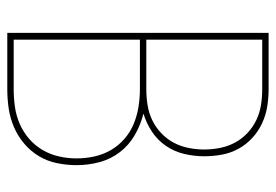

<svg xmlns="http://www.w3.org/2000/svg" viewBox="-138 -638 775 540"><g transform="rotate(90 250.0 -367.5)"><path d="M72 0V-735H230Q255 -735 279.5 -731Q304 -727 326.5 -716.5Q349 -706 367.5 -689Q386 -672 398 -650Q410 -628 414.5 -603.5Q419 -579 419 -554Q419 -554 419 -554Q419 -554 419 -554Q419 -526 412.5 -498Q406 -470 390 -446.5Q374 -423 350 -407Q326 -391 299 -383Q331 -375 359.5 -358.5Q388 -342 407.5 -316.5Q427 -291 435.5 -259.5Q444 -228 444 -195Q444 -168 438.5 -140.5Q433 -113 419 -89.5Q405 -66 384 -48Q363 -30 337.5 -19Q312 -8 285 -4Q258 0 230 0ZM91 -391H230Q253 -391 275 -394.5Q297 -398 317 -407.5Q337 -417 353.5 -432.5Q370 -448 380.5 -467.5Q391 -487 395.5 -509.5Q400 -532 400 -554Q400 -576 395.5 -598.5Q391 -621 380.5 -640.5Q370 -660 353.5 -675.5Q337 -691 317 -700.5Q297 -710 275 -713.5Q253 -717 230 -717H91ZM91 -18H230Q255 -18 280 -21.5Q305 -25 328 -35Q351 -45 370 -61.5Q389 -78 401.5 -99.5Q414 -121 419.5 -145.5Q425 -170 425 -195Q425 -220 419.5 -245Q414 -270 401.5 -291.5Q389 -313 370 -329.5Q351 -346 328 -355.5Q305 -365 280 -369Q255 -373 230 -373H91Z"/></g></svg>

Font: Zed Mono Thin
Style: Regular
Weight: 100
Monospace: yes
Designer: Belleve Invis
Foundry: Belleve Invis
Version: Version 1.0.0; ttfautohint (v1.8.4)